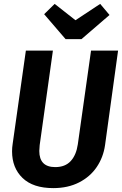

<svg xmlns="http://www.w3.org/2000/svg" viewBox="-20 -952 627 987"><path d="M520 -206Q511 -143 477 -93Q443 -43 386 -14Q329 15 254 15Q150 15 96 -37Q42 -89 42 -174Q42 -193 45 -212L113 -692H252L184 -206Q182 -186 182 -176Q182 -93 264 -93Q315 -93 343.5 -124Q372 -155 380 -210L448 -692H587ZM543 -875 399 -751H317L207 -879L261 -932L368 -848L495 -932Z"/></svg>

Font: Fira Sans Condensed SemiBold
Style: Italic
Weight: 600
Width: 3
Italic angle: -8°
Designer: bBox Type GmbH & Carrois Corporate GbR & Edenspiekermann AG
Foundry: bBox Type GmbH & Carrois Corporate GbR & Edenspiekermann AG
Version: Version 4.301